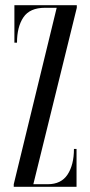

<svg xmlns="http://www.w3.org/2000/svg" viewBox="-20 -720 348 740"><path d="M33 0V-10L198.5 -690H153.5Q95 -690 70.2 -653.2Q45.5 -616.5 45.5 -555.5H35.5V-700H276V-690L108.5 -10H164Q216 -10 240.5 -47.5Q265 -85 265 -146H275V0Z"/></svg>

Font: Imbue 100pt
Style: Regular
Weight: 400
Designer: Tyler Finck
Foundry: Etcetera Type Company
Version: Version 1.102; ttfautohint (v1.8.3)